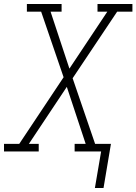

<svg xmlns="http://www.w3.org/2000/svg" viewBox="-35 -755 680 957"><path d="M481 182H438L469 0H337V-38H392L298 -322L109 -38H158V0H-15V-38H61L282 -370L170 -697H99V-735H272V-697H217L311 -413L500 -697H451V-735H625V-697H549L327 -365L439 -38H518Z"/></svg>

Font: Iosevka Slab XLtEx
Style: Italic
Weight: 200
Width: 7
Italic angle: -9°
Monospace: yes
Designer: Belleve Invis
Foundry: Belleve Invis
Version: Version 11.1.0; ttfautohint (v1.8.3)